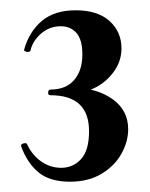

<svg xmlns="http://www.w3.org/2000/svg" viewBox="-20 -749 291 373"><path d="M229 -498Q229 -474 216 -450.5Q203 -427 177.5 -411.5Q152 -396 116 -396Q77 -396 55 -414Q33 -432 21 -465Q20 -469 26 -470.5Q32 -472 33 -468Q43 -447 60.5 -435Q78 -423 99 -423Q122 -423 137.5 -440Q153 -457 153 -494Q153 -564 78 -564Q73 -564 73.5 -569.5Q74 -575 78 -575Q108 -575 124 -593.5Q140 -612 140 -643Q140 -672 128.5 -685Q117 -698 98 -698Q76 -698 59.5 -683.5Q43 -669 39 -650Q37 -648 34 -648Q31 -648 28.5 -649.5Q26 -651 27 -653Q37 -688 61.5 -708.5Q86 -729 127 -729Q170 -729 193 -708Q216 -687 216 -655Q216 -631 202 -611Q188 -591 166.5 -579.5Q145 -568 125 -567V-578Q168 -578 198.5 -556.5Q229 -535 229 -498Z"/></svg>

Font: Cormorant Unicase
Style: Bold
Weight: 700
Designer: Christian Thalmann (Catharsis Fonts)
Foundry: Catharsis Fonts
Version: Version 4.000